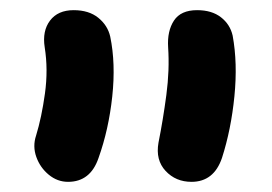

<svg xmlns="http://www.w3.org/2000/svg" viewBox="-20 -736 536 378"><path d="M357 -378Q326 -378 306 -399.5Q286 -421 292 -455Q301 -500 307.5 -549Q314 -598 311 -643Q309 -675 322.5 -695.5Q336 -716 368 -716Q397 -716 415 -702Q433 -688 438 -666Q448 -612 441.5 -546.5Q435 -481 417 -425Q401 -378 357 -378ZM114 -378Q93 -378 76 -392Q59 -406 51.5 -427Q44 -448 51 -469Q62 -505 68.5 -552Q75 -599 68 -643Q63 -675 78.5 -695.5Q94 -716 125 -716Q155 -716 173.5 -701Q192 -686 197 -664Q208 -611 201 -546Q194 -481 174 -425Q158 -378 114 -378Z"/></svg>

Font: Shantell Sans Normal
Style: Regular
Weight: 600
Designer: Stephen Nixon, Anya Danilova, Shantell Martin
Foundry: Arrow Type
Version: Version 1.009;[a7da0bfa3]